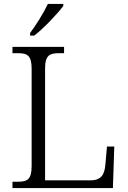

<svg xmlns="http://www.w3.org/2000/svg" viewBox="-20 -951 645 971"><path d="M132 -784V-771H153C201 -807 275 -886 300 -921V-931H222C201 -886 161 -822 132 -784ZM43 0H551L558 -210H521L513 -119C509 -71 494 -39 438 -39H208V-605C208 -672 232 -682 278 -682H304V-714H43V-682H70C117 -682 140 -672 140 -603V-111C140 -42 117 -32 70 -32H43Z"/></svg>

Font: Noto Serif Light
Style: Regular
Weight: 300
Designer: Monotype Design Team
Foundry: Monotype Imaging Inc.
Version: Version 2.013